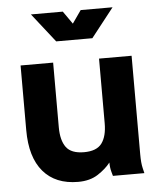

<svg xmlns="http://www.w3.org/2000/svg" viewBox="-53 -768 680 826"><g transform="rotate(-5 287.5 -355.5)"><path d="M188.5 -507.8V-228.5Q188.5 -172.4 210.4 -142.3Q232.4 -112.3 287.6 -112.3Q342.3 -112.3 364.5 -142.3Q386.7 -172.4 386.7 -228.5V-507.8H527.3V-82Q527.3 -44.9 532.7 -22.5Q538.1 0 538.1 0H402.3Q402.3 0 397.2 -18.3Q392.1 -36.6 392.1 -58.6Q372.1 -32.7 337.4 -10Q302.7 12.7 251.5 12.7Q153.8 12.7 100.8 -49.3Q47.9 -111.3 47.9 -228.5V-507.8ZM249 -722.7 287.6 -667.5 326.2 -722.7H463.9L365.7 -597.7H209.5L111.3 -722.7Z"/></g></svg>

Font: Giphurs
Style: Bold
Weight: 700
Version: Version 0.920; ttfautohint (v1.8.4.7-5d5b)